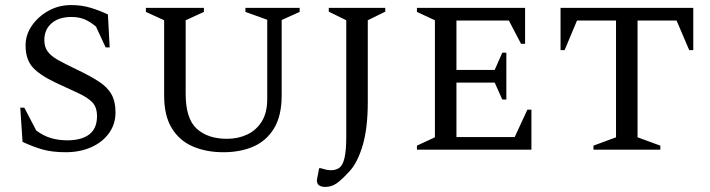

<svg xmlns="http://www.w3.org/2000/svg" viewBox="-20 -591 2802 758"><path d="M239 10Q186 10 147.5 -1Q109 -12 69 -31L60 -166H76L123 -76Q152 -54 182.5 -45.5Q213 -37 245 -37Q302 -37 332.5 -60.5Q363 -84 363 -132Q363 -168 344 -187.5Q325 -207 288.5 -223.5Q252 -240 199 -265Q136 -295 108.5 -326Q81 -357 81 -412Q81 -454 106 -490Q131 -526 171.5 -548.5Q212 -571 261 -571Q302 -571 337 -560.5Q372 -550 406 -534L413 -404H397L359 -486Q335 -506 313 -515Q291 -524 262 -524Q212 -524 183.5 -499Q155 -474 155 -433Q155 -406 168 -388Q181 -370 208.5 -354.5Q236 -339 280 -318Q337 -291 371 -268.5Q405 -246 420.5 -218Q436 -190 436 -147Q436 -101 410.5 -65.5Q385 -30 340.5 -10Q296 10 239 10Z M862 10Q795 10 742 -12.5Q689 -35 658.5 -84.5Q628 -134 628 -214V-511L556 -544V-560H785V-544L713 -511V-221Q713 -122 757 -82.5Q801 -43 876 -43Q920 -43 956 -60Q992 -77 1013.5 -111.5Q1035 -146 1035 -200V-513L949 -544V-560H1163V-544L1092 -512V-214Q1092 -134 1062 -84.5Q1032 -35 980.5 -12.5Q929 10 862 10Z M1263 147Q1251 147 1241 141.5Q1231 136 1231 120Q1231 118 1233.5 106.5Q1236 95 1240 73H1246Q1260 77 1268 79Q1276 81 1287 81Q1306 81 1319.5 71.5Q1333 62 1340 33Q1347 4 1347 -52V-511L1278 -545V-560H1501V-545L1432 -511V-188Q1432 -84 1411.5 -16Q1391 52 1360 85Q1328 120 1308 133.5Q1288 147 1263 147Z M1626 0V-16L1697 -49V-511L1626 -544V-560H2053V-418H2037L1989 -510H1782V-315H1933L1963 -383H1979V-198H1963L1933 -265H1782V-50H2012L2062 -158H2078V0Z M2323 0V-16L2412 -49V-510H2258L2209 -393H2193V-560H2717V-393H2701L2651 -510H2497V-49L2587 -16V0Z"/></svg>

Font: Spectral SC
Style: Regular
Weight: 400
Designer: Jean-Baptiste Levee
Foundry: Production Type
Version: Version 2.001